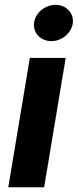

<svg xmlns="http://www.w3.org/2000/svg" viewBox="-20 -790 328 810"><path d="M14.9 0H166.2L257.1 -545.5H105.8ZM123.6 -693.2C118.3 -651.3 151.6 -616.5 196.7 -616.5C241.8 -616.5 282.3 -651.3 287.3 -693.2C291.9 -735.4 259.2 -769.5 214.1 -769.5C169.4 -769.5 128.6 -735.4 123.6 -693.2Z"/></svg>

Font: Margiela Sans
Style: Bold Italic
Weight: 700
Italic angle: -9.39999°
Designer: Stefan Endress, Andreas Faust
Version: Version 1.100;FEAKit 1.0